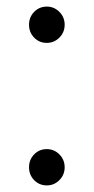

<svg xmlns="http://www.w3.org/2000/svg" viewBox="-20 -557 284 582"><path d="M122 5Q99 5 83.5 -11Q68 -27 68 -50Q68 -73 83.5 -89Q99 -105 122 -105Q144 -105 160 -89Q176 -73 176 -50Q176 -27 160 -11Q144 5 122 5ZM122 -427Q99 -427 83.5 -443Q68 -459 68 -482Q68 -505 83.5 -521Q99 -537 122 -537Q144 -537 160 -521Q176 -505 176 -482Q176 -459 160 -443Q144 -427 122 -427Z"/></svg>

Font: Albert Sans
Style: Regular
Weight: 400
Designer: Andreas Rasmussen
Foundry: a.Foundry
Version: Version 1.025